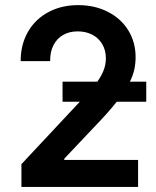

<svg xmlns="http://www.w3.org/2000/svg" viewBox="-20 -737 616 757"><path d="M64.5 -89.8 292 -333 294.9 -335.9H226.6V-415H363.8Q380.4 -438.5 388.7 -460Q397 -481.4 397.5 -505.9Q397.5 -539.1 382.8 -563.5Q368.2 -587.9 343 -600.6Q317.9 -613.3 286.1 -613.3Q253.4 -613.3 228.8 -599.1Q204.1 -585 190.7 -558.6Q177.2 -532.2 177.7 -496.1H61.5Q61.5 -561.5 90.3 -611.6Q119.1 -661.6 170.7 -689.2Q222.2 -716.8 288.1 -716.8Q353.5 -716.8 405.3 -690.4Q457 -664.1 485.8 -617.4Q514.6 -570.8 514.6 -511.7Q514.6 -486.3 509.5 -462.9Q504.4 -439.5 492.2 -415H556.6V-335.9H440.4Q403.8 -290 351.6 -236.3L233.4 -111.3V-106.4H524.4V0H64.5Z"/></svg>

Font: Pretendard GOV SemiBold
Style: Regular
Weight: 600
Designer: Base glyphs from Inter by Rasmus Andersson; Hangeul glyphs from Noto Sans CJK(Source Han Sans) by Jang Soo-young and Kan
Foundry: Kil Hyung-jin
Version: Version 1.309